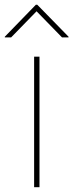

<svg xmlns="http://www.w3.org/2000/svg" viewBox="-46 -783 307 803"><path d="M96.7 0H119.1V-545.9H96.7ZM0.5 -626.5 106.9 -735.8 213.4 -626.5H240.7V-629.4L109.9 -763.2H104L-25.9 -629.4V-626.5Z"/></svg>

Font: Raveo Thin
Style: Regular
Weight: 100
Designer: Jakub Foglar, Rasmus Andersson (Inter)
Foundry: Jakubfoglar.com
Version: Version 1.100;Glyphs 3.2.3 (3260)